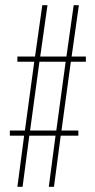

<svg xmlns="http://www.w3.org/2000/svg" viewBox="-20 -720 368 740"><path d="M47 -482V-502H115L143 -700H163L135 -502H236L264 -700H284L256 -502H311V-482H253L217 -217H282V-197H214L188 0H168L194 -197H93L67 0H47L73 -197H18V-217H76L112 -482ZM132 -482 96 -217H197L233 -482Z"/></svg>

Font: Georama Condensed Thin
Style: Regular
Weight: 100
Width: 3
Designer: Jean-Baptiste Levee
Foundry: Production Type
Version: Version 1.000